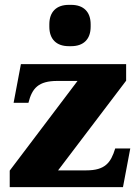

<svg xmlns="http://www.w3.org/2000/svg" viewBox="-20 -770 576 790"><path d="M499 -438V-506H66L36 -347H97C112 -407 138 -437 216 -437H299L20 -68V0H486L516 -159H454C436 -100 412 -69 335 -69H219ZM183 -660C183 -609 212 -580 263 -580H273C324 -580 353 -609 353 -660V-670C353 -721 324 -750 273 -750H263C212 -750 183 -721 183 -670Z"/></svg>

Font: LT Superior Serif ExtraBold
Style: Regular
Weight: 800
Designer: Daniel Lyons
Foundry: LyonsType
Version: Version 2.120;FEAKit 1.0